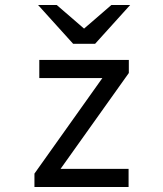

<svg xmlns="http://www.w3.org/2000/svg" viewBox="-20 -752 656 772"><path d="M118.5 0V-54L391.5 -438H138V-511H498V-458.5L223.5 -73H497V0ZM274 -576 133 -732H208L318 -637L428 -732H503.5L362.5 -576Z"/></svg>

Font: Overpass Mono Light
Style: Regular
Weight: 400
Monospace: yes
Version: Version 4.000